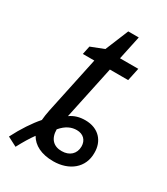

<svg xmlns="http://www.w3.org/2000/svg" viewBox="-226 -737 745 855"><g transform="rotate(30 146.5 -310.0)"><path d="M-51 13 -3 38C15 4 33 -26 50 -49C71 -12 113 10 174 10C256 10 316 -38 315 -114C316 -173 278 -220 208 -220C178 -220 154 -213 131 -197L189 -470H283L297 -536H203L229 -658H175L126 -539L59 -513L50 -470H109L47 -178C43 -158 40 -139 39 -124C9 -90 -23 -42 -51 13ZM185 -48C144 -47 117 -72 117 -121C144 -153 171 -163 197 -163C230 -163 251 -142 251 -110C251 -72 224 -48 185 -48Z"/></g></svg>

Font: Noto Sans Condensed
Style: Italic
Weight: 400
Width: 3
Italic angle: -12°
Designer: Monotype Design Team
Foundry: Monotype Imaging Inc.
Version: Version 2.013